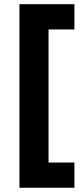

<svg xmlns="http://www.w3.org/2000/svg" viewBox="-20 -762 387 906"><path d="M71.8 -742.2H331.1V-623H209V4.9H331.1V124H71.8Z"/></svg>

Font: Montserrat arm SemiBold
Style: Regular
Weight: 600
Designer: Julieta Ulanovsky
Foundry: Julieta Ulanovsky
Version: Version 6.000;PS 006.000;hotconv 1.0.88;makeotf.lib2.5.64775